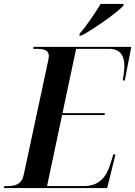

<svg xmlns="http://www.w3.org/2000/svg" viewBox="-47 -951 684 971"><path d="M356 -781 354 -771H365C434 -808 544 -887 576 -921L579 -931H462C434 -885 391 -821 356 -781ZM-27 0H495L537 -170H526L511 -121C492 -61 459 -10 377 -10H191L267 -369H482L483 -379H269L338 -704H504C564 -704 582 -667 582 -616C582 -596 577 -564 574 -544H584L617 -714H123L121 -704H137C174 -704 200 -698 200 -668C200 -661 198 -651 196 -641L73 -67C63 -18 30 -10 -11 -10H-25Z"/></svg>

Font: Noto Serif Display SemiCondensed SemiBold
Style: Italic
Weight: 600
Width: 4
Italic angle: -12°
Designer: Monotype Design Team
Foundry: Monotype Imaging Inc.
Version: Version 2.009